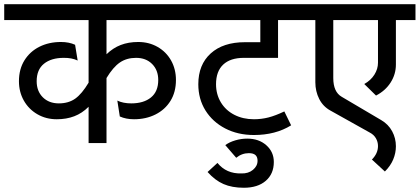

<svg xmlns="http://www.w3.org/2000/svg" viewBox="-40 -678 1989 910"><path d="M464.8 -420.9Q495.6 -450.7 532.2 -464.8Q568.8 -479 615.2 -479Q666 -479 707 -455.6Q748 -432.1 771 -391.1Q793.9 -350.1 793.9 -298.8Q793.9 -241.7 768.1 -200Q742.2 -158.2 697 -135.5Q651.9 -112.8 595.2 -112.8Q557.1 -112.8 527.8 -126L516.1 -201.2Q543.9 -188 582 -188Q641.1 -188 675.5 -216.1Q710 -244.1 710 -298.8Q710 -345.7 680.9 -374.8Q651.9 -403.8 605 -403.8Q560.1 -403.8 528.1 -381.8Q496.1 -359.9 464.8 -308.1V0H379.9V-171.9Q349.1 -141.1 312 -127Q274.9 -112.8 229 -112.8Q178.2 -112.8 137.2 -136.5Q96.2 -160.2 73 -201.2Q49.8 -242.2 49.8 -293Q49.8 -350.1 75.9 -392.1Q102.1 -434.1 147 -456.5Q191.9 -479 249 -479Q287.1 -479 315.9 -465.8L328.1 -391.1Q300.3 -404.3 262.2 -403.8Q203.1 -403.8 168.5 -376Q133.8 -348.1 133.8 -293Q133.8 -246.1 162.8 -217Q191.9 -188 238.8 -188Q284.7 -188 316.4 -210.4Q348.1 -232.9 379.9 -286.1V-583H-20V-658.2H865.2V-583H464.8Z M983.9 -278.8Q983.9 -231 1006.8 -192.9Q1029.8 -154.8 1070.8 -133.8Q1111.8 -112.8 1163.6 -112.8Q1198.7 -112.8 1232.2 -121.3Q1265.6 -129.9 1307.6 -149.9L1339.8 -84Q1265.6 -38.1 1163.6 -38.1Q1087.4 -38.1 1027.6 -69.1Q967.8 -100.1 933.8 -154.5Q899.9 -209 899.9 -278.8Q899.9 -371.6 958.7 -424.8Q1017.6 -478 1120.6 -478H1193.8V-583H824.7V-658.2H1398.9V-583H1277.8V-403.8H1115.7Q1051.8 -403.8 1017.8 -371.8Q983.9 -339.8 983.9 -278.8Z M1257.8 89.8Q1257.8 146 1219.7 179Q1181.6 211.9 1115.7 211.9Q1059.6 211.9 1019.3 194.3Q979 176.8 943.8 137.2L990.7 94.2Q1032.7 146 1104 144Q1137.2 145 1158.9 127Q1180.7 108.9 1180.7 84Q1180.7 65.9 1170.7 56.9Q1160.6 47.9 1139.6 47.9Q1106.4 47.9 1079.6 69.8L1027.8 9.8Q1046.9 -4.4 1075 -12.7Q1103 -21 1131.8 -21Q1187 -21 1222.4 10.5Q1257.8 42 1257.8 89.8Z M1836.4 -583V-372.1Q1836.4 -326.2 1811.5 -287.1Q1786.6 -248 1742.2 -225.1L1686.5 -279.8Q1717.3 -296.9 1734.4 -324Q1751.5 -351.1 1751.5 -380.9V-583H1539.6V-308.1Q1539.6 -242.2 1579.6 -219.2L1766.6 -108.9Q1800.8 -88.9 1818.6 -55.9Q1836.4 -22.9 1836.4 15.1Q1836.4 47.4 1823.5 78.1Q1810.5 108.9 1784.2 134.8L1722.7 78.1Q1751.5 49.3 1751.5 14.2Q1751.5 -5.9 1741.5 -22.9Q1731.4 -40 1712.4 -49.8L1526.4 -153.8Q1491.2 -172.9 1472.9 -209Q1454.6 -245.1 1454.6 -288.1V-583H1368.7V-658.2H1929.2V-583Z"/></svg>

Font: Sarala
Style: Regular
Weight: 400
Designer: Andres Torresi
Foundry: Huerta Tipografica
Version: Version 1.004;PS 001.003;hotconv 1.0.70;makeotf.lib2.5.58329